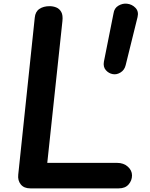

<svg xmlns="http://www.w3.org/2000/svg" viewBox="-20 -1038 828 1058"><path d="M147 0Q112 0 94.5 -21.8Q77 -43.5 80.5 -75.5L171.5 -940.5Q174.5 -973.5 197 -988.8Q219.5 -1004 253.5 -1004Q272.5 -1004 290 -997Q307.5 -990 317.5 -972.2Q327.5 -954.5 324 -922L240.5 -140.5H625.5Q661 -140.5 684.2 -119.8Q707.5 -99 707.5 -71.5Q707.5 -43.5 688.8 -21.8Q670 0 634.5 0ZM601.5 -629.5Q579 -633.5 563.2 -651.5Q547.5 -669.5 552.5 -698L605.5 -964Q609.5 -993.5 633 -1007Q656.5 -1020.5 680.5 -1017.5Q707.5 -1014.5 726.5 -994.8Q745.5 -975 738 -944L672.5 -679Q666 -652 644.5 -638.8Q623 -625.5 601.5 -629.5Z"/></svg>

Font: Edu SA Hand Cursive
Style: Regular
Weight: 400
Designer: Tina and Corey Anderson, Eben Sorkin, Mirko Velimirovic
Foundry: Google for Education
Version: Version 2.000